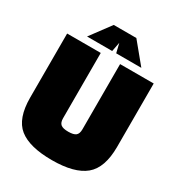

<svg xmlns="http://www.w3.org/2000/svg" viewBox="-200 -977 1035 1118"><g transform="rotate(30 317.0 -418.0)"><path d="M252 -670V-231Q252 -202 266.5 -190Q281 -178 317 -178Q353 -178 367.5 -190Q382 -202 382 -231V-670H608V-244Q608 -103 538 -45Q468 13 317 13Q166 13 96 -43Q26 -99 26 -240V-670ZM135 -713 236 -849H388L500 -713H331L316 -775L304 -713Z"/></g></svg>

Font: Titillium Web Black
Style: Regular
Weight: 900
Version: Version 1.002;PS 35.000;hotconv 1.0.70;makeotf.lib2.5.55311